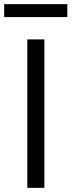

<svg xmlns="http://www.w3.org/2000/svg" viewBox="-43 -901 343 921"><path d="M88 0V-712H170V0ZM-23 -819V-881H280V-819Z"/></svg>

Font: Muli
Style: Regular
Weight: 400
Designer: Vernon Adams
Foundry: Vernon Adams
Version: Version 2.000